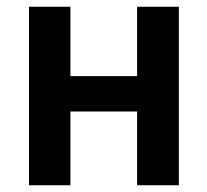

<svg xmlns="http://www.w3.org/2000/svg" viewBox="-20 -550 616 570"><path d="M66 0H189V-219H387V0H511V-530H387V-324H189V-530H66Z"/></svg>

Font: Iosevka Sparkle
Style: Bold
Weight: 700
Designer: Belleve Invis
Foundry: Belleve Invis
Version: Version 4.5.0; ttfautohint (v1.8.3)